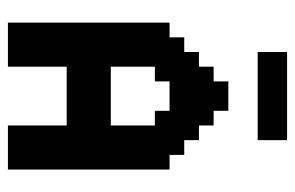

<svg xmlns="http://www.w3.org/2000/svg" viewBox="-150 -594 744 484"><g transform="rotate(90 222.0 -352.0)"><path d="M111.1 -703.7H333.3V-629.6H111.1ZM148.1 -259.3H296.3V-370.4H259.3V-407.4H185.2V-370.4H148.1ZM296.3 -148.1H148.1V0H37V-407.4H74.1V-444.4H111.1V-481.5H148.1V-518.5H185.2V-555.6H259.3V-518.5H296.3V-481.5H333.3V-444.4H370.4V-407.4H407.4V0H296.3Z"/></g></svg>

Font: Jersey 15
Style: Regular
Weight: 400
Designer: Sarah Cadigan-Fried
Version: Version 1.001; ttfautohint (v1.8.4.7-5d5b)